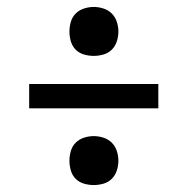

<svg xmlns="http://www.w3.org/2000/svg" viewBox="-20 -617 540 553"><path d="M250 -456Q236 -456 222 -460Q208 -464 198 -474Q188 -484 184 -498Q180 -512 180 -526Q180 -540 184 -554Q188 -568 198 -578Q208 -588 222 -592.5Q236 -597 250 -597Q264 -597 278 -592.5Q292 -588 302 -578Q312 -568 316.5 -554Q321 -540 321 -526Q321 -512 316.5 -498Q312 -484 302 -474Q292 -464 278 -460Q264 -456 250 -456ZM64 -305V-375H436V-305ZM250 -84Q236 -84 222 -88Q208 -92 198 -102Q188 -112 184 -126Q180 -140 180 -154Q180 -168 184 -182Q188 -196 198 -206Q208 -216 222 -220.5Q236 -225 250 -225Q264 -225 278 -220.5Q292 -216 302 -206Q312 -196 316.5 -182Q321 -168 321 -154Q321 -140 316.5 -126Q312 -112 302 -102Q292 -92 278 -88Q264 -84 250 -84Z"/></svg>

Font: Zed Sans
Style: Regular
Weight: 400
Designer: Belleve Invis
Foundry: Belleve Invis
Version: Version 1.0.0; ttfautohint (v1.8.4)